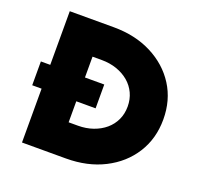

<svg xmlns="http://www.w3.org/2000/svg" viewBox="-123 -831 987 962"><g transform="rotate(20 370.5 -350.0)"><path d="M40 -287V-414H378V-287ZM90 0V-700H324Q439 -700 527.5 -655Q616 -610 666 -531.5Q716 -453 716 -350Q716 -248 666 -169Q616 -90 527.5 -45Q439 0 324 0ZM275 -175H324Q368 -175 405 -188Q442 -201 469 -224Q496 -247 511 -279Q526 -311 526 -350Q526 -389 511 -421Q496 -453 469 -476Q442 -499 405 -512Q368 -525 324 -525H275Z"/></g></svg>

Font: Figtree Black
Style: Regular
Weight: 900
Designer: Erik Kennedy
Foundry: Erik Kennedy
Version: Version 2.001;gftools[0.9.30]